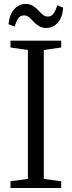

<svg xmlns="http://www.w3.org/2000/svg" viewBox="-20 -948 362 968"><path d="M120.5 -46V-696L33 -708.5V-743H288.5V-708.5L201 -696V-46L288.5 -34V0H33V-34.5ZM212.5 -807Q191 -807 175.8 -816.8Q160.5 -826.5 149 -839Q137.5 -851.5 126.2 -861Q115 -870.5 101 -870.5Q82 -870.5 71.2 -853.8Q60.5 -837 53.5 -814L23 -826Q27.5 -874 51.2 -901Q75 -928 109 -928Q131.5 -928 146.2 -918.5Q161 -909 172.8 -896.2Q184.5 -883.5 195.8 -874Q207 -864.5 221 -864.5Q239.5 -864.5 250.5 -880.2Q261.5 -896 268.5 -921.5L298.5 -909.5Q294.5 -858.5 270.8 -832.8Q247 -807 212.5 -807Z"/></svg>

Font: Merriweather 60pt Light
Style: Regular
Weight: 300
Version: Version 2.100